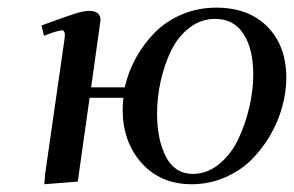

<svg xmlns="http://www.w3.org/2000/svg" viewBox="-20 -472 764 499"><path d="M87.9 -405.8Q151.9 -429.2 174.6 -436.5Q197.3 -443.8 210.9 -443.8Q241.2 -443.8 241.2 -419.9Q241.2 -418.9 238.8 -401.9L216.8 -245.1H304.2Q313.5 -285.6 333.5 -322Q353.5 -358.4 382.8 -387.9Q412.1 -417.5 453.4 -434.8Q494.6 -452.1 542 -452.1Q626.5 -452.1 675.3 -402.3Q724.1 -352.5 724.1 -270Q724.1 -233.4 713.6 -194.8Q703.1 -156.2 682.1 -120.1Q661.1 -84 632.3 -55.7Q603.5 -27.3 563.2 -10.3Q522.9 6.8 478 6.8Q397.5 6.8 348.1 -48.3Q298.8 -103.5 298.8 -187Q298.8 -202.6 300.8 -217.8H212.9L182.1 0L95.2 6.8L97.2 -19L147.9 -372.1Q150.9 -393.1 141.1 -393.1Q129.9 -393.1 94.2 -378.9ZM388.2 -176.8Q388.2 -108.9 411.4 -64.5Q434.6 -20 481 -20Q518.1 -20 549.1 -45.2Q580.1 -70.3 598.9 -109.6Q617.7 -148.9 627.9 -193.1Q638.2 -237.3 638.2 -278.8Q638.2 -344.2 613 -383.5Q587.9 -422.9 539.1 -422.9Q502.4 -422.9 472.7 -400.1Q442.9 -377.4 425 -340.8Q407.2 -304.2 397.7 -261.7Q388.2 -219.2 388.2 -176.8Z"/></svg>

Font: Dehuti Alt
Style: Bold-Italic
Weight: 700
Version: Version 1.2